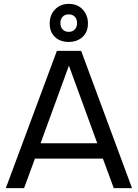

<svg xmlns="http://www.w3.org/2000/svg" viewBox="-20 -969 710 989"><path d="M10 0 273 -707H398L660 0H566L510 -152H160L104 0ZM189 -231H481L335 -631ZM334 -753Q290 -753 263 -778.5Q236 -804 236 -848Q236 -892 263.5 -920.5Q291 -949 335 -949Q379 -949 406 -920Q433 -891 433 -848Q433 -804 405 -778.5Q377 -753 334 -753ZM334 -805Q354 -805 365.5 -817.5Q377 -830 377 -850Q377 -870 365.5 -882.5Q354 -895 334 -895Q314 -895 302.5 -882.5Q291 -870 291 -850Q291 -830 302.5 -817.5Q314 -805 334 -805Z"/></svg>

Font: Onest
Style: Regular
Weight: 400
Designer: Dmitri Voloshin, Andrey Kudryavtsev
Foundry: Dmitri Voloshin, Andrey Kudryavtsev
Version: Version 1.000;gftools[0.9.33]